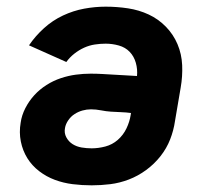

<svg xmlns="http://www.w3.org/2000/svg" viewBox="-20 -548 640 576"><path d="M255 8Q226 8 198 4.5Q170 1 144.5 -8.5Q119 -18 97.5 -34.5Q76 -51 62 -73.5Q48 -96 42.5 -123.5Q37 -151 42 -180Q45 -202 56 -223.5Q67 -245 83 -262.5Q99 -280 119.5 -293Q140 -306 162.5 -313.5Q185 -321 207.5 -324Q230 -327 252 -327Q270 -327 287 -326Q304 -325 321.5 -324Q339 -323 356.5 -322Q374 -321 391 -320Q393 -340 387.5 -359.5Q382 -379 369 -392.5Q356 -406 336.5 -411.5Q317 -417 297 -417Q281 -417 264.5 -414.5Q248 -412 232.5 -405Q217 -398 203 -387Q189 -376 179 -362L67 -412Q86 -440 112 -463.5Q138 -487 169 -501.5Q200 -516 232.5 -522Q265 -528 297 -528Q331 -528 364 -523Q397 -518 426 -504.5Q455 -491 477.5 -468Q500 -445 512.5 -415.5Q525 -386 526.5 -352.5Q528 -319 522 -285L505 -185Q501 -157 490.5 -130Q480 -103 461.5 -79.5Q443 -56 418.5 -38Q394 -20 366.5 -9.5Q339 1 311 4.5Q283 8 255 8ZM255 -103Q275 -103 296 -108.5Q317 -114 333.5 -128.5Q350 -143 359.5 -163Q369 -183 372 -203L373 -209Q358 -211 343 -211.5Q328 -212 313 -213Q298 -214 283 -217Q268 -220 253 -220Q240 -220 227.5 -216.5Q215 -213 204 -206Q193 -199 185 -187.5Q177 -176 175 -164Q172 -149 179 -136Q186 -123 198 -115.5Q210 -108 225 -105.5Q240 -103 255 -103Z"/></svg>

Font: Iosevka SS04 Heavy Extended
Style: Italic
Weight: 900
Width: 7
Italic angle: -9°
Monospace: yes
Designer: Belleve Invis
Foundry: Belleve Invis
Version: Version 19.0.0; ttfautohint (v1.8.4)